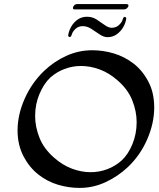

<svg xmlns="http://www.w3.org/2000/svg" viewBox="-20 -900 777 940"><path d="M370 20Q316 20 264 4.5Q212 -11 168.5 -45Q125 -79 96 -133Q66 -190 66 -261Q66 -338 100.5 -416Q135 -494 195 -552Q244 -599 304.5 -626.5Q365 -654 431 -654Q485 -654 537 -638.5Q589 -623 633 -589.5Q677 -556 706 -501Q721 -473 728 -441Q735 -409 735 -374Q735 -297 701 -218.5Q667 -140 606 -82Q557 -36 496.5 -8Q436 20 370 20ZM423 -57Q467 -57 506 -72Q545 -87 575 -114Q607 -143 628 -193.5Q649 -244 649 -302Q649 -355 627.5 -409Q606 -463 555 -507Q514 -543 468 -560Q422 -577 377 -577Q334 -577 295 -562Q256 -547 226 -520Q195 -491 173.5 -440.5Q152 -390 152 -332Q152 -279 173.5 -225Q195 -171 246 -127Q287 -91 333 -74Q379 -57 423 -57ZM506 -718Q488 -718 468 -731.5Q448 -745 427.5 -758.5Q407 -772 385 -772Q364 -772 349.5 -758.5Q335 -745 331 -730Q327 -717 320 -719Q313 -721 314 -728Q317 -749 329 -770Q341 -791 360.5 -804.5Q380 -818 406 -818Q432 -818 453 -804.5Q474 -791 492.5 -777.5Q511 -764 527 -764Q548 -764 562.5 -777.5Q577 -791 581 -806Q586 -820 592.5 -817Q599 -814 598 -808Q595 -787 583 -766.5Q571 -746 551.5 -732Q532 -718 506 -718ZM346 -854Q337 -854 337 -861Q337 -867 343 -873.5Q349 -880 357 -880H598Q609 -880 609 -872Q609 -867 602.5 -860.5Q596 -854 587 -854Z"/></svg>

Font: Tapestry
Style: Regular
Weight: 400
Designer: Robert E. Leuschke
Foundry: Robert E. Leuschke
Version: Version 1.010; ttfautohint (v1.8.4.7-5d5b)